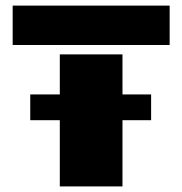

<svg xmlns="http://www.w3.org/2000/svg" viewBox="-20 -668 653 688"><path d="M25.4 -506.8V-647.9H587.9V-506.8ZM194.3 0V-237.3H88.4V-329.6H194.3V-473.1H418.9V-329.6H521.5V-237.3H418.9V0Z"/></svg>

Font: Black Ops One
Style: Regular
Weight: 400
Designer: James Grieshaber, Eben Sorkin
Foundry: Sorkin Type Co.
Version: Version 1.004; ttfautohint (v1.8.4.7-5d5b)